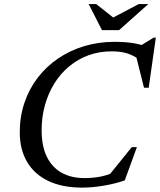

<svg xmlns="http://www.w3.org/2000/svg" viewBox="-20 -886 765 918"><path d="M523.5 -61.5 494.5 -39.5 610 -182.5H634.5L576.5 -23.5Q534.5 -8.5 479 1.2Q423.5 11 373 11Q277 11 210.2 -21.2Q143.5 -53.5 109 -112.8Q74.5 -172 74.5 -253Q74.5 -328.5 96.8 -394.5Q119 -460.5 160 -514Q201 -567.5 257.2 -606Q313.5 -644.5 382 -665.2Q450.5 -686 527.5 -686Q555 -686 581.2 -684Q607.5 -682 633.2 -676.8Q659 -671.5 684.5 -662L641 -661L714.5 -706H725L691 -466.5H668.5L628.5 -626L658 -593Q623.5 -619 591.2 -629.8Q559 -640.5 514 -640.5Q454.5 -640.5 403.2 -621.8Q352 -603 310.5 -568.5Q269 -534 239.8 -486.8Q210.5 -439.5 194.8 -383Q179 -326.5 179 -263Q179 -187.5 203.8 -136.8Q228.5 -86 274.5 -60.2Q320.5 -34.5 384 -34.5Q418.5 -34.5 453 -40.2Q487.5 -46 523.5 -61.5ZM689 -866.5 549.5 -742H467.5L404 -866.5H440L528.5 -796.5H510.5L643 -866.5Z"/></svg>

Font: Newsreader 24pt Medium
Style: Italic
Weight: 500
Italic angle: -17°
Designer: Hugues Gentile
Foundry: Production Type
Version: Version 1.003